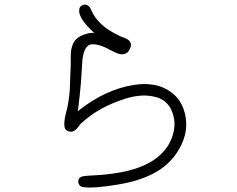

<svg xmlns="http://www.w3.org/2000/svg" viewBox="-20 -801 1040 844"><path d="M787.1 -321.3Q814.5 -242.2 777.3 -164.6Q740.2 -86.9 666 -44.9Q600.6 -6.8 501 9.8Q393.6 28.3 343.8 21.5Q331.1 18.6 326.2 7.3Q321.3 -3.9 327.1 -15.6Q334 -27.3 363.3 -28.3Q429.7 -31.2 477.5 -38.1Q620.1 -57.6 687.5 -123Q730.5 -164.1 743.2 -221.7Q755.9 -279.3 726.6 -330.1Q707 -360.4 672.9 -372.1Q637.7 -382.8 603.5 -380.9Q569.3 -378.9 534.2 -368.2Q416 -332 337.9 -259.8Q334 -256.8 328.1 -249Q322.3 -240.2 317.4 -235.4Q297.9 -213.9 274.4 -226.6Q268.6 -230.5 265.6 -236.3Q259.8 -251 265.6 -285.2Q267.6 -295.9 268.6 -298.8Q276.4 -324.2 281.2 -356.9Q286.1 -389.6 287.1 -412.6Q288.1 -435.5 289.1 -469.7Q290 -503.9 291 -515.6Q291 -522.5 291 -543.9Q291 -565.4 292 -575.7Q293 -585.9 298.8 -603.5Q311.5 -637.7 354.5 -650.4Q374 -658.2 394.5 -656.2Q324.2 -719.7 328.1 -757.8Q329.1 -772.5 342.8 -778.3Q356.4 -784.2 368.2 -775.4Q375 -771.5 381.8 -754.9Q411.1 -688.5 497.1 -647.5Q502 -644.5 510.7 -640.6Q519.5 -636.7 526.4 -634.8H527.3Q557.6 -622.1 555.7 -601.6Q554.7 -592.8 548.8 -582Q541 -566.4 525.4 -563.5Q509.8 -560.5 496.1 -566.4Q475.6 -575.2 464.8 -581.1Q407.2 -613.3 374 -604.5H375Q343.8 -592.8 340.8 -515.6Q338.9 -478.5 335.9 -439.5Q331.1 -380.9 322.3 -312.5Q444.3 -409.2 569.3 -427.7Q614.3 -435.5 657.7 -427.7Q701.2 -419.9 736.3 -392.6Q771.5 -365.2 787.1 -321.3Z"/></svg>

Font: irohamaru Light
Style: Regular
Weight: 200
Designer: [Source Han Sans]
Ryoko NISHIZUKA  (kana & ideographs); Paul D. Hunt (Latin, Greek & Cyrillic); Wenlong ZHANG  (bopomofo
Version: Version 1.01